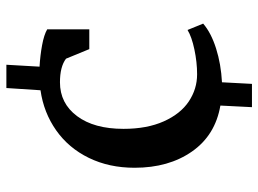

<svg xmlns="http://www.w3.org/2000/svg" viewBox="-124 -581 810 602"><g transform="rotate(-90 281.0 -280.0)"><path d="M56 -263Q56 -343 87 -406.5Q118 -470 173.5 -509Q229 -548 299 -558L306 -665H379L373 -561Q408 -559 440.5 -553Q473 -547 490 -537V-405H428L398 -478Q373 -497 324 -497Q258 -497 218 -443.5Q178 -390 178 -298Q178 -224 201.5 -171.5Q225 -119 264 -93Q303 -67 349 -67Q387 -67 427 -75.5Q467 -84 488 -97L508 -48Q479 -23 430 -7.5Q381 8 324 11L319 105H246L251 6Q158 -10 107 -83Q56 -156 56 -263Z"/></g></svg>

Font: Martel
Style: Bold
Weight: 700
Designer: Dan Reynolds
Foundry: Dan Reynolds
Version: Version 1.001; ttfautohint (v1.1) -l 5 -r 5 -G 72 -x 0 -D la